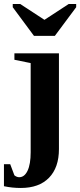

<svg xmlns="http://www.w3.org/2000/svg" viewBox="-28 -725 400 958"><path d="M266.1 19Q266.1 110.8 216.6 161.9Q167 212.9 75.7 212.9Q32.2 212.9 -8.3 204.1V94.2H22.9L43.9 149.9Q55.7 159.2 67.9 159.2Q94.2 159.2 109.6 126.7Q125 94.2 125 34.7V-410.2L43.9 -426.8V-459H266.1ZM352.1 -705.1V-689L245.6 -545.9H141.6L35.6 -689V-705.1H72.8L193.8 -626L314.9 -705.1Z"/></svg>

Font: Liberation Serif
Style: Bold
Weight: 700
Designer: Steve Matteson
Foundry: Ascender Corporation
Version: Version 2.1.5